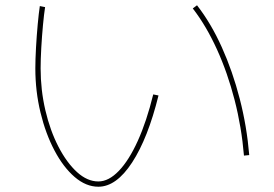

<svg xmlns="http://www.w3.org/2000/svg" viewBox="-20 -708 1040 728"><path d="M353 0Q306 0 263 -37Q220 -74 186.5 -137.5Q153 -201 133.5 -281.5Q114 -362 114 -449Q114 -482 116.5 -527Q119 -572 123 -615.5Q127 -659 131 -685L151 -681Q147 -656 143 -613.5Q139 -571 136.5 -526.5Q134 -482 134 -449Q134 -367 152 -290Q170 -213 201.5 -152Q233 -91 272 -55.5Q311 -20 353 -20Q392 -20 430.5 -60Q469 -100 502.5 -174Q536 -248 561 -350L581 -346Q541 -184 481 -92Q421 0 353 0ZM905 -118Q896 -226 869.5 -329Q843 -432 802.5 -521Q762 -610 711 -676L727 -688Q780 -620 821 -529Q862 -438 889 -333.5Q916 -229 925 -120Z"/></svg>

Font: M PLUS 2 Thin
Style: Regular
Weight: 100
Designer: Coji Morishita
Foundry: UNDERFOREST DESIGN
Version: Version 1.001